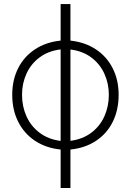

<svg xmlns="http://www.w3.org/2000/svg" viewBox="-20 -738 651 957"><path d="M282.2 7.3Q209.5 0 155 -35.9Q100.6 -71.8 70.8 -130.9Q41 -189.9 41 -265.6Q41 -339.8 70.6 -398.2Q100.1 -456.5 154.8 -492.4Q209.5 -528.3 282.2 -535.6V-717.8H331.1V-535.6Q403.8 -527.8 458 -491.9Q512.2 -456.1 541.7 -397.7Q571.3 -339.4 571.3 -265.6Q571.3 -189.9 542 -130.9Q512.7 -71.8 458.3 -35.9Q403.8 0 331.1 7.3V199.2H282.2ZM282.2 -35.6V-491.7Q221.2 -484.4 177.7 -452.1Q134.3 -419.9 112.1 -371.1Q89.8 -322.3 89.8 -265.6Q89.8 -208 111.8 -158.7Q133.8 -109.4 177.2 -76.4Q220.7 -43.5 282.2 -35.6ZM522.5 -265.6Q522.5 -321.8 500.2 -370.6Q478 -419.4 434.8 -451.7Q391.6 -483.9 331.1 -491.2V-36.1Q392.1 -43.9 435.3 -76.7Q478.5 -109.4 500.5 -158.7Q522.5 -208 522.5 -265.6Z"/></svg>

Font: Pretendard ExtraLight
Style: Regular
Weight: 200
Designer: Base glyphs from Inter by Rasmus Andersson; Hangeul glyphs from Noto Sans CJK(Source Han Sans) by Jang Soo-young and Kan
Foundry: Kil Hyung-jin
Version: Version 1.309